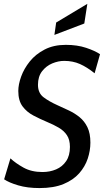

<svg xmlns="http://www.w3.org/2000/svg" viewBox="-20 -942 528 976"><path d="M181 14Q119 14 72.5 0.2Q26 -13.5 1 -30.5L33 -137Q59 -112.5 99.5 -90Q140 -67.5 196 -67.5Q233.5 -67.5 265.2 -81Q297 -94.5 316.2 -122.8Q335.5 -151 335.5 -195Q335.5 -232 320 -255Q304.5 -278 278.2 -293.2Q252 -308.5 220.5 -321.5Q183.5 -337 149.8 -354.8Q116 -372.5 94.5 -401.5Q73 -430.5 73 -479.5Q73 -512.5 87.5 -552.8Q102 -593 131.5 -629.8Q161 -666.5 206.8 -690.2Q252.5 -714 314.5 -714Q372.5 -714 417.5 -699Q462.5 -684 488.5 -666.5L461 -569.5Q422.5 -600.5 386.5 -616.5Q350.5 -632.5 306 -632.5Q276.5 -632.5 245.8 -619.8Q215 -607 194 -580Q173 -553 173 -511Q173 -469 201.5 -447.5Q230 -426 272.5 -407Q301.5 -394 331 -380Q360.5 -366 385 -346Q409.5 -326 424.5 -295Q439.5 -264 439.5 -217Q439.5 -176.5 426 -135.8Q412.5 -95 382.5 -61Q352.5 -27 303 -6.5Q253.5 14 181 14ZM256.5 -764.5 265.5 -827.5 424 -922.5 408.5 -822.5Z"/></svg>

Font: Cabin Condensed
Style: Italic
Weight: 400
Width: 3
Italic angle: -10°
Designer: Pablo Impallari
Foundry: Pablo Impallari. http://www.impallari.com Igino Marini. http://www.ikern.com
Version: Version 3.001; ttfautohint (v1.8.3)